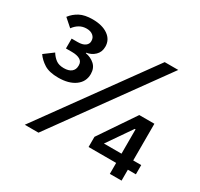

<svg xmlns="http://www.w3.org/2000/svg" viewBox="-148 -891 1125 1079"><g transform="rotate(30 414.5 -352.0)"><path d="M153 -551Q186 -551 202 -563Q218 -575 218 -592V-596Q218 -616 202.5 -629Q187 -642 161 -642Q135 -642 114.5 -630Q94 -618 79 -597L28 -642Q49 -670 81 -687Q113 -704 164 -704Q227 -704 264.5 -677.5Q302 -651 302 -606Q302 -571 279.5 -549.5Q257 -528 225 -523V-520Q260 -514 284 -492Q308 -470 308 -432Q308 -382 267.5 -352.5Q227 -323 159 -323Q100 -323 67 -344Q34 -365 15 -393L74 -437Q88 -414 107.5 -399.5Q127 -385 159 -385Q191 -385 208 -399Q225 -413 225 -437V-442Q225 -465 206 -476Q187 -487 154 -487H115V-551ZM129 0 634 -698H722L218 0ZM681 0V-71H502V-137L659 -369H757V-131H809V-71H757V0ZM681 -289H676L567 -131H681Z"/></g></svg>

Font: IBM Plex Sans Hebrew Medium
Style: Regular
Weight: 500
Designer: Mike Abbink, Paul van der Laan, Pieter van Rosmalen, Yanek Iontef
Foundry: Bold Monday
Version: Version 1.2